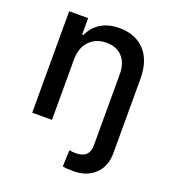

<svg xmlns="http://www.w3.org/2000/svg" viewBox="-137 -658 875 970"><g transform="rotate(20 300.0 -173.5)"><path d="M340.9 -552.6Q426.5 -552.6 476.6 -499.3Q526.6 -446 526.6 -346.9V49Q526.6 123.9 482.4 165.3Q438.2 206.7 367.2 206.7Q326.3 206.7 309.3 202.1L312.9 113.6Q328.1 117.2 345.9 117.2Q420.5 117.2 420.5 49V-334.2Q420.5 -393.5 389.6 -427Q358.7 -460.6 304.7 -460.6Q247.9 -460.6 212.7 -424.2Q177.6 -387.8 177.6 -323.9V0H71.4V-545.5H173.3V-456.7H180Q199.6 -501.8 240.4 -527.2Q281.2 -552.6 340.9 -552.6Z"/></g></svg>

Font: TID UI Medium
Style: Regular
Weight: 500
Designer: The TID Project Authors
Foundry: Bakken & Bæck
Version: Version 1.001;hotconv 1.0.109;makeotfexe 2.5.65596